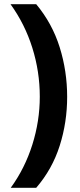

<svg xmlns="http://www.w3.org/2000/svg" viewBox="-20 -734 379 912"><path d="M31 158Q98 66 133.5 -46.5Q169 -159 169 -275Q169 -394 133.5 -507Q98 -620 30 -714H152Q228 -623 263.5 -509.5Q299 -396 299 -274Q299 -153 263.5 -41.5Q228 70 152 158Z"/></svg>

Font: Noto Sans Adlam
Style: Regular
Weight: 400
Designer: Mark Jamra, Neil Patel
Foundry: JamraPatel LLC
Version: Version 3.001